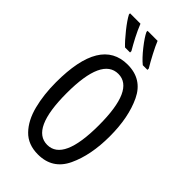

<svg xmlns="http://www.w3.org/2000/svg" viewBox="-287 -1021 1109 1109"><g transform="rotate(45 268.0 -466.5)"><path d="M489 -358Q489 -512 438.5 -618Q388 -724 269 -724Q48 -724 48 -359Q48 -258 69.5 -174Q91 -90 139.5 -40Q188 10 269 10Q388 10 438.5 -97Q489 -204 489 -358ZM136 -358Q136 -648 269 -648Q399 -648 399 -358Q399 -67 268 -67Q136 -67 136 -358ZM154 -943H69V-934Q85 -903 122.5 -856Q160 -809 188 -783H229V-794Q209 -828 189.5 -865.5Q170 -903 154 -943ZM294 -943H212V-934Q226 -904 264 -856Q302 -808 333 -783H371V-794Q352 -825 328.5 -870Q305 -915 294 -943Z"/></g></svg>

Font: Noto Sans Display Condensed
Style: Regular
Weight: 400
Width: 3
Designer: Monotype Design Team
Foundry: Monotype Imaging Inc.
Version: Version 1.900